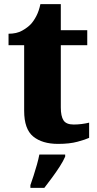

<svg xmlns="http://www.w3.org/2000/svg" viewBox="-20 -681 467 922"><path d="M259 10Q183 10 139.5 -25.5Q96 -61 96 -149V-464H21V-519Q60 -519 86.5 -534Q113 -549 128 -565Q142 -580 154.5 -604Q167 -628 174 -661H272V-536H399V-464H272V-165Q272 -123 285 -103Q298 -83 334 -83Q353 -83 372.5 -85.5Q392 -88 408 -92V-19Q391 -11 352.5 -0.5Q314 10 259 10ZM126 208Q133 188 141.5 162Q150 136 157.5 109Q165 82 169 61H293V71Q284 92 267 118.5Q250 145 230 172Q210 199 193 221H126Z"/></svg>

Font: Noto Serif Ethiopic ExtraBold
Style: Regular
Weight: 800
Version: Version 2.102